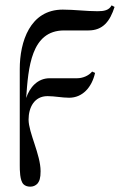

<svg xmlns="http://www.w3.org/2000/svg" viewBox="-20 -471 484 719"><path d="M409 -445 398 -451C388 -432 369 -429 345 -429C302 -429 259 -435 215 -435C92 -435 54 -314 54 -213V147C54 166 54 205 68 219C74 225 83 228 93 228C105 228 112 224 119 218C128 208 132 196 132 170C132 108 87 26 87 -23C87 -68 108 -111 158 -111C185 -111 212 -105 239 -105C289 -105 324 -144 336 -198L325 -203C312 -187 289 -178 269 -178H166C120 -178 91 -143 78 -104C86 -217 96 -357 220 -357H311C366 -357 392 -392 409 -445Z"/></svg>

Font: Libertinus Serif Display
Style: Regular
Weight: 400
Designer: Philipp H. Poll
Foundry: Khaled Hosny
Version: Version 6.1